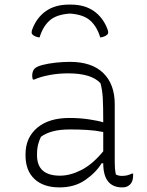

<svg xmlns="http://www.w3.org/2000/svg" viewBox="-20 -805 640 835"><path d="M284 -746Q225 -742 195.5 -715.5Q166 -689 152 -642Q131 -645 121 -655Q114 -662 121 -679Q140 -729 180 -757Q220 -785 280 -785H288Q348 -785 388 -757Q428 -729 447 -679Q454 -662 447 -655Q437 -645 416 -642Q402 -689 372.5 -715.5Q343 -742 284 -746ZM479 -352V-100Q479 -84 480 -72Q481 -60 484 -46Q496 -40 510 -40Q535 -40 553 -50H559V-43Q559 -16 546 -3Q540 3 532 6.5Q524 10 512 10Q429 10 429 -95H422Q397 -54 350.5 -22Q304 10 239 10Q169 10 130 -26.5Q91 -63 91 -129V-134Q91 -206 141.5 -249Q192 -292 282 -292Q326 -292 366.5 -286Q407 -280 429 -273Q429 -343 427 -378.5Q425 -414 417 -443Q378 -486 276 -486Q234 -486 194.5 -478.5Q155 -471 129 -459H123Q120 -467 120 -475Q120 -496 131 -507Q140 -516 165 -522.5Q190 -529 222 -532.5Q254 -536 284 -536Q379 -536 429 -487.5Q479 -439 479 -352ZM141 -130Q141 -41 241 -41Q285 -41 333.5 -65.5Q382 -90 429 -147V-231Q393 -238 357.5 -240Q322 -242 285 -242Q239 -242 208.5 -233.5Q178 -225 158 -210Q151 -196 146 -177.5Q141 -159 141 -133Z"/></svg>

Font: Recursive Mn Csl St Lt
Style: Regular
Weight: 300
Monospace: yes
Version: Version 1.079;hotconv 1.0.112;makeotfexe 2.5.65598; ttfautoh